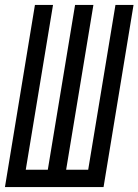

<svg xmlns="http://www.w3.org/2000/svg" viewBox="-25 -755 559 775"><path d="M-5 0 116 -735H189L79 -70H168L278 -735H352L242 -70H331L441 -735H514L393 0Z"/></svg>

Font: Iosevka Term Curly Oblique
Style: Regular
Weight: 400
Italic angle: -9°
Designer: Belleve Invis
Foundry: Belleve Invis
Version: Version 32.3.0